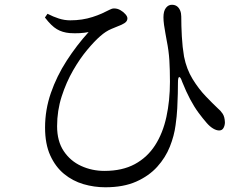

<svg xmlns="http://www.w3.org/2000/svg" viewBox="-20 -743 1040 801"><path d="M167.4 -670 178.2 -685.5Q202.3 -673.1 225.5 -665.7Q248.8 -658.2 272.9 -658.2Q298.4 -658.2 321.6 -661.7Q344.8 -665.2 366.1 -672.1Q387.4 -678.9 405.4 -686.9Q428.9 -697.7 437.9 -702.7Q447 -707.8 456.3 -707.8Q469.8 -707.8 482.2 -700.7Q494.6 -693.6 503.1 -683.9Q511.5 -674.3 511.5 -666.6Q511.5 -658.5 506.3 -652.5Q501.2 -646.4 487.3 -639.9Q469 -632.1 445 -622.4Q421.1 -612.6 397.6 -591.6Q374.8 -571.9 344.3 -535.5Q313.7 -499.2 285.1 -449.6Q256.4 -400 237.3 -340.7Q218.2 -281.3 218.2 -216.5Q218.2 -154 245.9 -112.6Q273.6 -71.2 318.8 -50.6Q363.9 -30 415.7 -30Q490.2 -30 542.5 -58.3Q594.7 -86.6 627.1 -137.1Q659.5 -187.6 674.2 -255.4Q689 -323.2 689 -402.3Q689 -451.3 686.6 -490.9Q684.2 -530.5 675.6 -573.2Q673.4 -586.4 670.1 -603.8Q666.7 -621.3 664.3 -639.2Q661.9 -657.1 661.9 -670.8Q661.9 -697 672.2 -710.1Q682.5 -723.3 697.4 -723.1Q710.1 -722.9 718.5 -716.7Q726.8 -710.5 731.5 -699.3Q736.2 -688.1 736.2 -674Q736.2 -635.5 738.6 -591.1Q741 -546.6 747.8 -506.8Q758.3 -454.3 783.6 -413.1Q809 -371.9 838 -341.7Q866.9 -311.5 888.4 -291.3Q900.1 -281.8 908.8 -268.7Q917.5 -255.7 918.3 -232.8Q918.3 -219.9 912.5 -209.3Q906.7 -198.7 894.3 -198.7Q882.7 -198.7 869 -206.9Q855.2 -215.2 842.5 -229.9Q826 -248.7 808.1 -272.9Q790.2 -297.2 773.2 -329.1Q756.3 -361 740.2 -401.3Q733.2 -422.2 727.8 -421.5Q722.4 -420.9 722.4 -398.1Q722.4 -379.1 721.8 -351.7Q721.2 -324.3 719.5 -291.3Q717.8 -258.3 712.5 -221.2Q706.9 -177.1 688.7 -131.3Q670.5 -85.6 635.9 -47.2Q601.3 -8.9 548.1 14.7Q495 38.3 419.5 38.3Q372.6 38.3 327.9 25.2Q283.2 12 247.3 -17.4Q211.4 -46.8 189.7 -94.5Q168 -142.1 168 -211.1Q168 -284.9 192.3 -355.2Q216.6 -425.4 258.1 -489.7Q299.7 -554.1 349.7 -609.2Q332.9 -605.9 312.7 -604.7Q292.5 -603.5 270.4 -605Q240 -607.7 217.2 -621.3Q194.3 -634.8 167.4 -670Z"/></svg>

Font: Source Han Serif JP VF
Style: Regular
Weight: 250
Designer: Ryoko NISHIZUKA 西塚涼子 (kana & ideographs); Frank Grießhammer (Latin, Greek & Cyrillic); Wenlong ZHANG 张文龙 (bopomofo); San
Foundry: Adobe
Version: Version 2.001;hotconv 1.1.0;makeotfexe 2.6.0